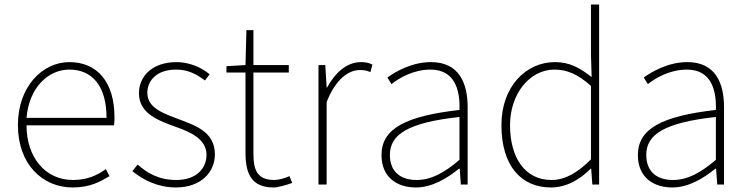

<svg xmlns="http://www.w3.org/2000/svg" viewBox="-20 -814 3304 847"><path d="M300 13C378 13 423 -13 463 -37L447 -68C407 -39 362 -20 302 -20C178 -20 97 -122 97 -261H483C485 -275 485 -286 485 -297C485 -453 408 -540 286 -540C169 -540 59 -434 59 -262C59 -90 167 13 300 13ZM97 -294C108 -427 192 -507 286 -507C385 -507 450 -437 450 -294Z M756 13C867 13 928 -55 928 -133C928 -236 837 -262 753 -294C690 -318 630 -342 630 -405C630 -457 670 -507 757 -507C812 -507 849 -485 884 -459L905 -486C868 -518 812 -540 759 -540C650 -540 593 -476 593 -403C593 -312 679 -282 759 -253C821 -231 891 -200 891 -131C891 -71 846 -20 758 -20C680 -20 631 -50 587 -88L564 -59C611 -20 677 13 756 13Z M1187 13C1205 13 1238 4 1269 -7L1257 -37C1238 -28 1210 -20 1190 -20C1113 -20 1098 -67 1098 -135V-494H1254V-527H1098V-681H1067L1063 -527L979 -522V-494H1063V-140C1063 -48 1089 13 1187 13Z M1385 0H1421V-364C1462 -468 1520 -505 1567 -505C1588 -505 1597 -503 1614 -496L1623 -529C1605 -538 1590 -540 1572 -540C1509 -540 1458 -492 1423 -428H1421L1415 -527H1385Z M1815 13C1885 13 1951 -26 2005 -70H2008L2013 0H2043V-341C2043 -448 2005 -540 1881 -540C1795 -540 1722 -496 1689 -472L1707 -443C1741 -470 1804 -507 1879 -507C1988 -507 2010 -414 2007 -329C1770 -302 1663 -247 1663 -130C1663 -30 1733 13 1815 13ZM1818 -20C1754 -20 1700 -50 1700 -131C1700 -220 1778 -273 2007 -298V-109C1938 -50 1881 -20 1818 -20Z M2410 13C2483 13 2542 -26 2586 -70H2588L2593 0H2623V-794H2587V-573L2590 -474C2536 -516 2492 -540 2428 -540C2300 -540 2192 -432 2192 -262C2192 -84 2278 13 2410 13ZM2413 -20C2296 -20 2230 -118 2230 -262C2230 -398 2315 -507 2426 -507C2481 -507 2529 -487 2587 -435V-111C2529 -53 2474 -20 2413 -20Z M2946 13C3016 13 3082 -26 3136 -70H3139L3144 0H3174V-341C3174 -448 3136 -540 3012 -540C2926 -540 2853 -496 2820 -472L2838 -443C2872 -470 2935 -507 3010 -507C3119 -507 3141 -414 3138 -329C2901 -302 2794 -247 2794 -130C2794 -30 2864 13 2946 13ZM2949 -20C2885 -20 2831 -50 2831 -131C2831 -220 2909 -273 3138 -298V-109C3069 -50 3012 -20 2949 -20Z"/></svg>

Font: Harano Aji Gothic K1 ExtraLight
Style: Regular
Weight: 250
Foundry: Masamichi Hosoda
Version: HaranoAjiGothicK1-ExtraLight version 20230610;ttx 4.39.4